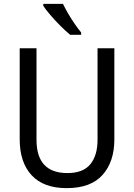

<svg xmlns="http://www.w3.org/2000/svg" viewBox="-20 -964 694 994"><path d="M572 -242Q572 -127 511 -58.5Q450 10 325 10Q206 10 144 -56.5Q82 -123 82 -243V-714H169V-240Q169 -68 329 -68Q410 -68 447.5 -113.5Q485 -159 485 -241V-714H572ZM306 -944Q317 -921 333 -893.5Q349 -866 367 -840Q385 -814 400 -796V-784H343Q321 -802 293 -830Q265 -858 240.5 -886.5Q216 -915 204 -934V-944Z"/></svg>

Font: Noto Sans Hebrew SemiCondensed
Style: Regular
Weight: 400
Width: 4
Designer: Monotype Design Team
Foundry: Monotype Imaging Inc.
Version: Version 2.004; ttfautohint (v1.8.4.7-5d5b)